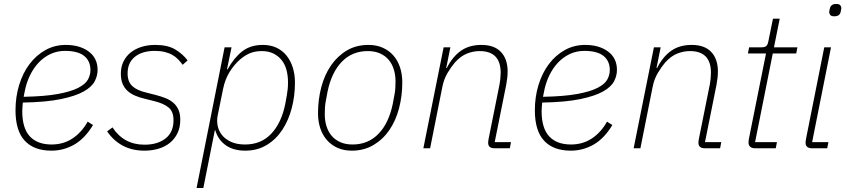

<svg xmlns="http://www.w3.org/2000/svg" viewBox="-20 -746 4259 966"><path d="M239 12Q151 12 104.5 -38Q58 -88 58 -191Q58 -259 76.5 -319Q95 -379 128.5 -423.5Q162 -468 208.5 -494Q255 -520 311 -520Q381 -520 426 -487Q471 -454 471 -394Q471 -365 456.5 -337Q442 -309 401.5 -286Q361 -263 287 -247.5Q213 -232 95 -230Q94 -222 93 -208.5Q92 -195 92 -187Q92 -101 130 -60Q168 -19 240 -19Q299 -19 345 -49.5Q391 -80 421 -134L448 -117Q407 -49 353.5 -18.5Q300 12 239 12ZM307 -490Q268 -490 234.5 -474.5Q201 -459 174.5 -431Q148 -403 129.5 -364Q111 -325 103 -279L99 -259Q205 -261 270.5 -273Q336 -285 372.5 -303.5Q409 -322 422 -345Q435 -368 435 -394Q435 -439 403.5 -464.5Q372 -490 307 -490Z M707 12Q645 12 598 -13Q551 -38 519 -85L546 -105Q603 -18 707 -18Q773 -18 813 -49.5Q853 -81 853 -141Q853 -184 829 -204.5Q805 -225 757 -237L709 -249Q683 -255 660.5 -264.5Q638 -274 622 -288.5Q606 -303 597 -324Q588 -345 588 -375Q588 -409 601 -436Q614 -463 637 -481.5Q660 -500 691.5 -510Q723 -520 761 -520Q824 -520 862 -497Q900 -474 924 -442L899 -420Q889 -434 876.5 -447Q864 -460 847.5 -469.5Q831 -479 809 -484.5Q787 -490 759 -490Q696 -490 659 -460.5Q622 -431 622 -377Q622 -335 645.5 -313Q669 -291 717 -280L764 -268Q791 -261 813.5 -252Q836 -243 852.5 -228.5Q869 -214 878 -193.5Q887 -173 887 -143Q887 -105 873 -76Q859 -47 835 -27.5Q811 -8 778 2Q745 12 707 12Z M1110 -508H1145L1122 -397H1125Q1157 -455 1198.5 -487.5Q1240 -520 1302 -520Q1341 -520 1371 -506Q1401 -492 1421.5 -466.5Q1442 -441 1453 -406.5Q1464 -372 1464 -330Q1464 -264 1448 -202.5Q1432 -141 1400.5 -93Q1369 -45 1322 -16.5Q1275 12 1214 12Q1154 12 1115.5 -15.5Q1077 -43 1063 -91H1061L1003 200H969ZM1213 -19Q1294 -19 1345 -73.5Q1396 -128 1415 -222L1423 -266Q1426 -282 1427.5 -297.5Q1429 -313 1429 -333Q1429 -365 1421.5 -393.5Q1414 -422 1397.5 -443Q1381 -464 1356 -476.5Q1331 -489 1297 -489Q1265 -489 1239.5 -479Q1214 -469 1188 -447Q1159 -422 1135.5 -384.5Q1112 -347 1102 -297L1075 -164Q1070 -139 1075 -113.5Q1080 -88 1096.5 -67Q1113 -46 1142 -32.5Q1171 -19 1213 -19Z M1750 12Q1710 12 1678.5 -2Q1647 -16 1625 -41Q1603 -66 1591.5 -100.5Q1580 -135 1580 -176Q1580 -245 1596.5 -307.5Q1613 -370 1645.5 -417Q1678 -464 1725 -492Q1772 -520 1834 -520Q1874 -520 1905.5 -506Q1937 -492 1959 -467Q1981 -442 1992.5 -407.5Q2004 -373 2004 -332Q2004 -263 1987.5 -200.5Q1971 -138 1938.5 -91Q1906 -44 1858.5 -16Q1811 12 1750 12ZM1754 -19Q1832 -19 1884 -72.5Q1936 -126 1956 -223L1965 -271Q1968 -287 1969 -303Q1970 -319 1970 -337Q1970 -368 1961.5 -396Q1953 -424 1936 -444.5Q1919 -465 1892.5 -477Q1866 -489 1830 -489Q1752 -489 1700 -435.5Q1648 -382 1628 -285L1619 -237Q1616 -221 1615 -205Q1614 -189 1614 -171Q1614 -139 1622.5 -111.5Q1631 -84 1648 -63.5Q1665 -43 1691.5 -31Q1718 -19 1754 -19Z M2110 0 2212 -508H2246L2225 -404H2228Q2257 -461 2299 -490.5Q2341 -520 2402 -520Q2467 -520 2500.5 -484.5Q2534 -449 2534 -386Q2534 -371 2532 -353.5Q2530 -336 2527 -320L2469 -31H2551L2545 0H2468Q2436 0 2436 -28Q2436 -36 2439 -51L2493 -320Q2496 -336 2497.5 -353Q2499 -370 2499 -380Q2499 -489 2393 -489Q2361 -489 2329.5 -476.5Q2298 -464 2269 -432Q2251 -411 2232 -379.5Q2213 -348 2205 -306L2144 0Z M2852 12Q2764 12 2717.5 -38Q2671 -88 2671 -191Q2671 -259 2689.5 -319Q2708 -379 2741.5 -423.5Q2775 -468 2821.5 -494Q2868 -520 2924 -520Q2994 -520 3039 -487Q3084 -454 3084 -394Q3084 -365 3069.5 -337Q3055 -309 3014.5 -286Q2974 -263 2900 -247.5Q2826 -232 2708 -230Q2707 -222 2706 -208.5Q2705 -195 2705 -187Q2705 -101 2743 -60Q2781 -19 2853 -19Q2912 -19 2958 -49.5Q3004 -80 3034 -134L3061 -117Q3020 -49 2966.5 -18.5Q2913 12 2852 12ZM2920 -490Q2881 -490 2847.5 -474.5Q2814 -459 2787.5 -431Q2761 -403 2742.5 -364Q2724 -325 2716 -279L2712 -259Q2818 -261 2883.5 -273Q2949 -285 2985.5 -303.5Q3022 -322 3035 -345Q3048 -368 3048 -394Q3048 -439 3016.5 -464.5Q2985 -490 2920 -490Z M3168 0 3270 -508H3304L3283 -404H3286Q3315 -461 3357 -490.5Q3399 -520 3460 -520Q3525 -520 3558.5 -484.5Q3592 -449 3592 -386Q3592 -371 3590 -353.5Q3588 -336 3585 -320L3527 -31H3609L3603 0H3526Q3494 0 3494 -28Q3494 -36 3497 -51L3551 -320Q3554 -336 3555.5 -353Q3557 -370 3557 -380Q3557 -489 3451 -489Q3419 -489 3387.5 -476.5Q3356 -464 3327 -432Q3309 -411 3290 -379.5Q3271 -348 3263 -306L3202 0Z M3780 0Q3746 0 3746 -30Q3746 -35 3747 -41.5Q3748 -48 3749 -53L3834 -477H3743L3749 -508H3812Q3829 -508 3836 -515Q3843 -522 3846 -539L3869 -652H3903L3874 -508H3992L3986 -477H3868L3779 -31H3889L3883 0Z M4177 -664Q4163 -664 4157.5 -670.5Q4152 -677 4152 -685Q4152 -688 4152.5 -691.5Q4153 -695 4155 -702Q4157 -713 4164.5 -719.5Q4172 -726 4188 -726Q4202 -726 4207.5 -719.5Q4213 -713 4213 -705Q4213 -701 4210 -688Q4208 -677 4200.5 -670.5Q4193 -664 4177 -664ZM4066 0Q4033 0 4033 -28Q4033 -36 4036 -51L4127 -508H4161L4066 -31H4148L4142 0Z"/></svg>

Font: IBM Plex Sans ExtLt
Style: Italic
Weight: 200
Italic angle: -11°
Designer: Mike Abbink, Paul van der Laan, Pieter van Rosmalen
Foundry: Bold Monday
Version: Version 3.005